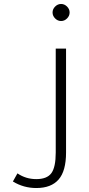

<svg xmlns="http://www.w3.org/2000/svg" viewBox="-20 -730 451 968"><path d="M245 -667Q245 -684 258 -697Q271 -710 288 -710Q305 -710 318 -697Q331 -684 331 -667Q331 -650 318 -637Q305 -624 288 -624Q271 -624 258 -637Q245 -650 245 -667ZM45 185 68 144Q110 173 163 173Q217 173 239 143Q261 113 261 39V-485H313V39Q313 132 275.5 175Q238 218 163 218Q99 218 45 185Z"/></svg>

Font: Niramit ExtraLight
Style: Regular
Weight: 200
Designer: Katatrad Aksorn Co.,Ltd.
Foundry: Cadson Demak Co.,Ltd.
Version: Version 1.000; ttfautohint (v1.6)